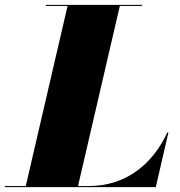

<svg xmlns="http://www.w3.org/2000/svg" viewBox="-70 -770 742 790"><path d="M571 0 623 -225H618.5C559.5 -98 452 -4.5 295 -4.5H251L423 -745.5H514V-750H119V-745.5H208L36 -4.5H-50V0Z"/></svg>

Font: Bodoni* 36pt Fatface
Style: Italic
Weight: 900
Italic angle: -13°
Version: Version 2.3